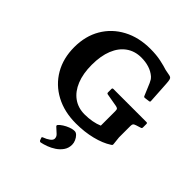

<svg xmlns="http://www.w3.org/2000/svg" viewBox="-276 -939 1409 1409"><g transform="rotate(45 428.5 -234.0)"><path d="M464.4 -669.6Q396.6 -669.6 346.9 -634Q297.2 -598.4 270.7 -532.6Q244.1 -466.8 244.1 -374.5Q244.1 -283.2 270.9 -217.1Q297.6 -151 347.1 -115.2Q396.6 -79.4 464.4 -79.4Q504.9 -79.4 541.5 -86.2Q578.1 -93 606.9 -105.6V-255.1Q606.9 -272.9 601.8 -278Q596.7 -283.1 583 -285.9L481.2 -303.8Q471.7 -305.4 471.7 -315.4V-351.4Q471.7 -361 481.7 -361H825.4Q835 -361 835 -351V-315Q835 -305 825.6 -302.2L787.6 -290.2Q770.9 -284.7 766.6 -278Q762.3 -271.3 762.3 -257V-138.7L768.5 -80.5Q769.9 -70.5 768.1 -67Q766.3 -63.5 758.3 -58.5Q707.4 -25.4 631.1 -6.4Q554.7 12.7 466.3 12.7Q345.7 12.7 254.5 -36Q163.3 -84.7 112.4 -172.2Q61.5 -259.8 61.5 -375.1Q61.5 -490.4 112.4 -577.2Q163.3 -664 254.7 -712.8Q346.1 -761.7 466.3 -761.7Q528.6 -761.7 577.1 -751.3Q625.6 -740.9 654.4 -731L693.2 -723.6Q707.9 -721.4 714.7 -716.9Q721.6 -712.5 724.6 -700.4Q727.7 -688.3 729.3 -661.9L739.6 -493.6Q741.1 -485 730.6 -482.6L692 -477.8Q682.4 -476.2 678.9 -485.8L639.2 -580.2Q631.7 -596.5 626.6 -604.1Q621.5 -611.7 611.3 -621.6Q582.6 -646.2 545.4 -657.9Q508.2 -669.6 464.4 -669.6ZM382.3 293.8Q374.3 295.2 368.3 286.2L361.8 268.3Q357.2 260.3 366.8 256.3Q395.9 245.8 415.9 231Q435.8 216.2 435.8 200.3Q435.8 180.3 419.6 165.9Q403.3 151.5 380.4 130.1Q373.4 123.5 379.4 115.5Q390.4 102.4 410.4 89.5Q430.4 76.6 454.5 67.4Q478.6 58.1 499.8 58.1Q514.2 58.1 527.3 71.5Q540.4 84.8 548.9 104Q557.4 123.1 557.4 142.3Q557.4 177.3 538.8 204.1Q520.2 230.9 492.3 249.4Q464.4 267.9 434.7 278.7Q405 289.4 382.3 293.8Z"/></g></svg>

Font: Hahmlet
Style: Regular
Weight: 400
Designer: Minjoo Ham & Mark Frömberg
Foundry: hypertype
Version: Version 1.002